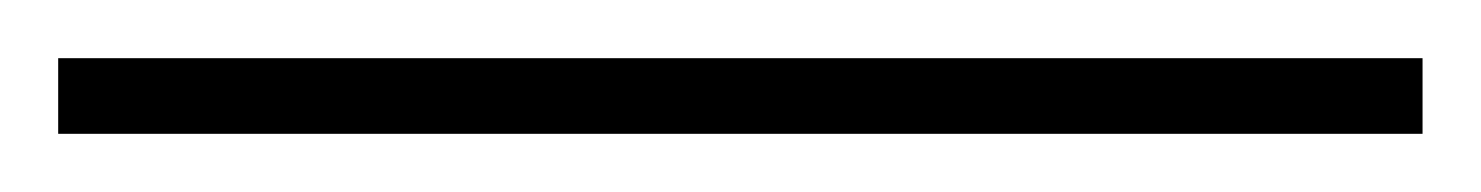

<svg xmlns="http://www.w3.org/2000/svg" viewBox="-25 -806 509 66"><path d="M-5 -760V-786H464V-760Z"/></svg>

Font: Noto Serif Telugu Thin
Style: Regular
Weight: 100
Designer: Jelle Bosma - Monotype Design Team
Foundry: Monotype Imaging Inc.
Version: Version 2.005; ttfautohint (v1.8.4.7-5d5b)